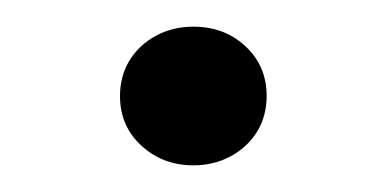

<svg xmlns="http://www.w3.org/2000/svg" viewBox="-20 -399 290 144"><path d="M125 -275Q102 -275 86 -289.8Q70 -304.5 70 -327Q70 -342 77.2 -353.8Q84.5 -365.5 97 -372.2Q109.5 -379 125 -379Q148.5 -379 164.2 -364.2Q180 -349.5 180 -327Q180 -312 172.8 -300.2Q165.5 -288.5 153 -281.8Q140.5 -275 125 -275Z"/></svg>

Font: Geologica Roman Thin
Style: Regular
Weight: 250
Designer: Sindre Bremnes, Frode Helland
Foundry: Monokrom Skriftforlag AS
Version: Version 1.010;gftools[0.9.28]